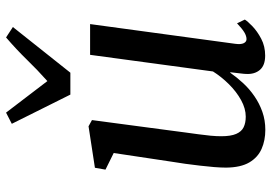

<svg xmlns="http://www.w3.org/2000/svg" viewBox="-148 -716 874 618"><g transform="rotate(-90 289.0 -407.0)"><path d="M180 10Q146 10 118.8 -2Q91.5 -14 75.2 -41.5Q59 -69 58.5 -116Q58.5 -133 60.2 -154.5Q62 -176 64.8 -200Q67.5 -224 70.8 -247.8Q74 -271.5 77.5 -291.5L105.5 -478L52 -504.5L58 -538.5L191.5 -559L211.5 -548L177 -288.5Q174.5 -268 171.5 -246.8Q168.5 -225.5 165.8 -205Q163 -184.5 161.2 -166Q159.5 -147.5 159.5 -132Q159.5 -101 167 -83.8Q174.5 -66.5 188.5 -59.8Q202.5 -53 222.5 -53Q248.5 -53 275.8 -68Q303 -83 327 -107.2Q351 -131.5 368 -158.5L421.5 -554H520.5L457 -87Q454.5 -68.5 459 -59.5Q463.5 -50.5 472 -50.5Q482 -50.5 493.8 -57.5Q505.5 -64.5 523 -81L535 -56Q530 -47.5 513.8 -31.8Q497.5 -16 473.2 -3.2Q449 9.5 419 9.5Q387.5 9.5 373 -7.5Q358.5 -24.5 360 -52Q360 -54 360.5 -59.8Q361 -65.5 362 -73Q363 -80.5 363.8 -88.2Q364.5 -96 365.5 -102.5L364 -103Q349 -81.5 330.2 -61.2Q311.5 -41 288.2 -25Q265 -9 238 0.5Q211 10 180 10ZM293.5 -617.5 199.5 -806 235.5 -824.5Q260 -792.5 285.5 -759Q311 -725.5 337 -691.5Q374 -724.5 406.2 -757.8Q438.5 -791 477.5 -824.5L511 -802.5L364 -617.5Z"/></g></svg>

Font: Merriweather 36pt
Style: Italic
Weight: 400
Italic angle: -7.8°
Version: Version 2.101